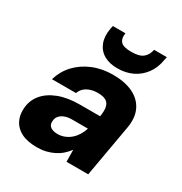

<svg xmlns="http://www.w3.org/2000/svg" viewBox="-174 -864 952 1004"><g transform="rotate(30 302.0 -362.0)"><path d="M191 12Q133 12 97 -6Q61 -24 44.5 -55.5Q28 -87 30 -126Q32 -177 62 -214.5Q92 -252 146 -273Q200 -294 274 -294H396Q402 -328 397.5 -350.5Q393 -373 375.5 -383.5Q358 -394 325 -394Q291 -394 264 -380Q237 -366 226 -336H81Q97 -390 134 -430Q171 -470 226 -493Q281 -516 347 -516Q420 -516 469 -492Q518 -468 539.5 -422.5Q561 -377 549 -312L494 0H363L362 -72Q348 -53 330.5 -37.5Q313 -22 291 -11Q269 0 244 6Q219 12 191 12ZM248 -102Q271 -102 291 -110Q311 -118 327 -132Q343 -146 354.5 -164.5Q366 -183 373 -205V-206H277Q252 -206 233 -198.5Q214 -191 203.5 -177.5Q193 -164 193 -146Q191 -124 207 -113Q223 -102 248 -102ZM348 -556Q299 -556 266 -575.5Q233 -595 219 -631.5Q205 -668 214 -718L218 -736H294Q288 -704 303.5 -685.5Q319 -667 368 -667Q417 -667 439 -685.5Q461 -704 467 -736H544L540 -718Q532 -667 505 -630.5Q478 -594 438 -575Q398 -556 348 -556Z"/></g></svg>

Font: DM Sans Black
Style: Italic
Weight: 900
Italic angle: -10°
Designer: Colophon Foundry, Jonny Pinhorn
Foundry: Colophon Foundry
Version: Version 4.004;gftools[0.9.30]